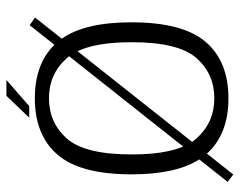

<svg xmlns="http://www.w3.org/2000/svg" viewBox="-94 -633 746 598"><g transform="rotate(-90 279.0 -334.0)"><path d="M11.5 2 34.5 19.5 99.5 -62.5Q160 4.5 272 4.5Q387 4.5 447.8 -66.8Q508.5 -138 508.5 -297.5Q508.5 -443 457.5 -514.5L523.5 -598L499.5 -614.5L438.5 -537.5Q378.5 -598.5 272 -598.5Q157 -598.5 96 -527.5Q35 -456.5 35 -297.5Q35 -158.5 81.5 -86.5ZM272 -39.5Q196 -39.5 146.5 -95.5Q141 -101.5 136 -108.5L418.5 -465.5Q446.5 -406.5 446.5 -297Q446.5 -151 397.2 -95.2Q348 -39.5 272 -39.5ZM121.5 -136.5Q97 -194.5 97 -297Q97 -443 146.5 -498.8Q196 -554.5 272 -554.5Q348 -554.5 397 -498.5Q400 -495.5 403 -492ZM211.5 -616H247.5L329 -687H279.5Z"/></g></svg>

Font: Anybody Light
Style: Regular
Weight: 300
Designer: Tyler Finck
Foundry: Etcetera Type Company
Version: Version 1.111; ttfautohint (v1.8.4)